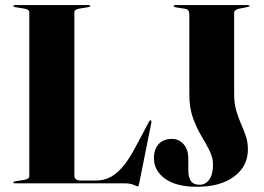

<svg xmlns="http://www.w3.org/2000/svg" viewBox="-20 -720 1037 754"><path d="M327.5 -692 293 -686.5Q272 -683 272 -672V-32Q272 -11 297 -11H358Q382.5 -11 406.8 -21.2Q431 -31.5 456.8 -59.2Q482.5 -87 510 -138.5L566 -243.5Q569 -248.5 572 -247.5Q575.5 -246.5 574.5 -239L526.5 1Q525 8.5 524 10.2Q523 12 522 12Q518 12 504.8 6Q491.5 0 471 0H38Q32.5 0 32.5 -3.5Q32.5 -7 39.5 -8L74 -13.5Q95 -17 95 -28V-672Q95 -683 74 -686.5L39.5 -692Q32.5 -693 32.5 -696.5Q32.5 -700 38 -700H329Q334.5 -700 334.5 -696.5Q334.5 -693 327.5 -692ZM953.5 -133.5Q953.5 -67 899.5 -26.8Q845.5 13.5 753.5 13.5Q672 13.5 628.2 -18.2Q584.5 -50 584.5 -99Q584.5 -133 602.8 -153.8Q621 -174.5 656 -174.5Q682.5 -174.5 701 -153.8Q719.5 -133 719.5 -97V-50Q719.5 -24.5 729.5 -9.5Q739.5 5.5 764 5.5Q787.5 5.5 802 -15Q816.5 -35.5 816.5 -73.5Q816.5 -102 802.5 -129.2Q788.5 -156.5 770 -187.5Q751.5 -218.5 737.5 -257.8Q723.5 -297 723.5 -349.5V-663.5Q723.5 -683 707.5 -685.5L671.5 -691Q662 -692.5 662 -695.5Q662 -700 669 -700H953Q960.5 -700 960.5 -696.5Q960.5 -694.5 946 -691L919 -686Q899.5 -681.5 899.5 -670V-350.5Q899.5 -313.5 907.8 -285.5Q916 -257.5 926.5 -233.8Q937 -210 945.2 -186Q953.5 -162 953.5 -133.5Z"/></svg>

Font: Fraunces 144pt
Style: Bold
Weight: 700
Version: Version 1.000;[b76b70a41]